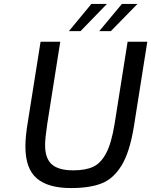

<svg xmlns="http://www.w3.org/2000/svg" viewBox="-20 -949 768 975"><path d="M109 -205Q109 -258 122 -334L186 -737H286L220 -320Q209 -247 209 -212Q209 -144 243.5 -114Q278 -84 352 -84Q414 -84 453 -102Q492 -120 519 -171Q546 -222 562 -320L628 -737H728L660 -307Q639 -177 597.5 -109Q556 -41 495.5 -17.5Q435 6 341 6Q224 6 166.5 -43.5Q109 -93 109 -205ZM444 -929H523L389 -791H330ZM599 -929H678L543 -791H484Z"/></svg>

Font: Exo Medium
Style: Italic
Weight: 500
Italic angle: -9°
Designer: Natanael Gama
Foundry: Natanael Gama
Version: Version 1.500; ttfautohint (v1.6)